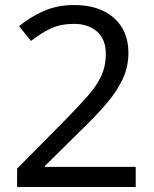

<svg xmlns="http://www.w3.org/2000/svg" viewBox="-20 -744 612 764"><path d="M520 0H48V-73L235 -262Q288 -316 325.5 -358Q363 -400 382 -440Q401 -480 401 -529Q401 -588 366 -618.5Q331 -649 275 -649Q222 -649 183 -631Q144 -613 103 -581L56 -640Q98 -675 152.5 -699.5Q207 -724 275 -724Q375 -724 433 -673Q491 -622 491 -534Q491 -478 468 -429Q445 -380 404 -332Q363 -284 308 -231L159 -84V-80H520Z"/></svg>

Font: Apis
Style: Regular
Weight: 400
Designer: Monotype Design Team
Foundry: Monotype Imaging Inc.
Version: Version 2.000; build 0001